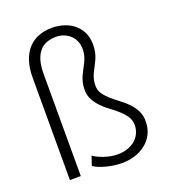

<svg xmlns="http://www.w3.org/2000/svg" viewBox="-139 -857 863 970"><g transform="rotate(-20 293.0 -372.0)"><path d="M132.3 0H73.7V-550.3Q73.7 -600.1 85.9 -638.2Q98.1 -676.3 121.1 -701.9Q144 -727.5 176.5 -740.7Q209 -753.9 250 -753.9Q284.2 -753.9 314.9 -744.1Q345.7 -734.4 368.4 -715.3Q391.1 -696.3 404.5 -668.5Q418 -640.6 418 -604Q418 -579.6 413.6 -561Q409.2 -542.5 402.3 -527.1Q395.5 -511.7 387.9 -498Q380.4 -484.4 373.5 -470.2Q366.7 -456.1 362.3 -439.7Q357.9 -423.3 357.9 -402.3Q357.9 -378.4 371.1 -359.4Q384.3 -340.3 403.8 -323Q423.3 -305.7 446.5 -288.6Q469.7 -271.5 489.3 -251.5Q508.8 -231.4 522 -206.5Q535.2 -181.6 535.2 -149.4Q535.2 -109.9 519.8 -80.1Q504.4 -50.3 478.8 -30.3Q453.1 -10.3 419.9 -0.2Q386.7 9.8 351.6 9.8Q331.1 9.8 308.6 6.6Q286.1 3.4 265.9 -2Q245.6 -7.3 228.8 -14.4Q211.9 -21.5 202.1 -29.3L218.8 -78.6Q227.5 -71.8 241.7 -64.9Q255.9 -58.1 272.7 -52.2Q289.6 -46.4 308.1 -42.7Q326.7 -39.1 344.7 -39.1Q376 -39.1 400.6 -47.9Q425.3 -56.6 442.1 -71.8Q459 -86.9 467.8 -106.9Q476.6 -127 476.6 -149.4Q476.6 -175.3 463.4 -195.3Q450.2 -215.3 430.7 -233.2Q411.1 -251 387.9 -267.8Q364.7 -284.7 345.2 -304.4Q325.7 -324.2 312.5 -347.9Q299.3 -371.6 299.3 -403.3Q299.3 -425.8 304 -443.4Q308.6 -460.9 315.4 -476.1Q322.3 -491.2 330.1 -505.1Q337.9 -519 344.7 -533.4Q351.6 -547.9 356.2 -564Q360.8 -580.1 360.8 -600.6Q360.8 -624 352.3 -643.3Q343.8 -662.6 329.1 -676Q314.5 -689.5 295.2 -696.8Q275.9 -704.1 254.9 -704.1Q226.6 -704.1 203.9 -695.6Q181.2 -687 165.3 -668.2Q149.4 -649.4 140.9 -620.4Q132.3 -591.3 132.3 -550.3Z"/></g></svg>

Font: Melbourne
Style: Light
Weight: 300
Designer: Google
Version: Version 2.000980; 2014